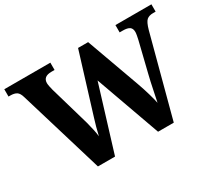

<svg xmlns="http://www.w3.org/2000/svg" viewBox="-134 -960 1336 1206"><g transform="rotate(-30 533.5 -357.0)"><path d="M84 -608Q75 -640 58.5 -650.5Q42 -661 13 -661H0V-714H334V-661H311Q251 -661 251 -613Q251 -605 254 -589Q257 -573 261 -559L328 -328Q336 -303 344 -272.5Q352 -242 358.5 -212.5Q365 -183 367 -161Q374 -193 382 -221.5Q390 -250 399 -279L531 -707H604L742 -325Q759 -278 772.5 -231.5Q786 -185 791 -159Q799 -195 809 -245.5Q819 -296 831 -344L884 -560Q887 -572 890 -589Q893 -606 893 -614Q893 -640 877.5 -650.5Q862 -661 829 -661H806V-714H1067V-661H1048Q1019 -661 1002.5 -647Q986 -633 972 -583L817 0H703L535 -469L391 0H267Z"/></g></svg>

Font: Noto Serif Vithkuqi
Style: Regular
Weight: 400
Version: Version 1.005